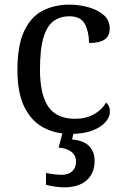

<svg xmlns="http://www.w3.org/2000/svg" viewBox="-20 -566 532 826"><path d="M283 10Q217 10 165.5 -18Q114 -46 84.5 -106.5Q55 -167 55 -265Q55 -372 84.5 -433.5Q114 -495 164.5 -520.5Q215 -546 278 -546Q320 -546 360 -535Q400 -524 426 -501.5Q452 -479 452 -444Q452 -410 429.5 -395.5Q407 -381 363 -381Q363 -428 345.5 -462Q328 -496 278 -496Q240 -496 211.5 -476Q183 -456 167.5 -406Q152 -356 152 -266Q152 -160 187.5 -107.5Q223 -55 303 -55Q350 -55 384.5 -74.5Q419 -94 436 -125Q453 -111 453 -86Q453 -63 434 -41Q415 -19 377.5 -4.5Q340 10 283 10ZM255 240Q239 240 217.5 237Q196 234 178 229V178Q216 186 246 186Q275 186 291 170.5Q307 155 307 130Q307 101 285.5 86Q264 71 232 69L253 -9H300L290 34Q339 38 363 62Q387 86 387 126Q387 179 353 209.5Q319 240 255 240Z"/></svg>

Font: Noto Serif Ahom
Style: Regular
Weight: 400
Designer: Monotype Design Team
Foundry: Monotype Imaging Inc.
Version: Version 2.007; ttfautohint (v1.8.4.7-5d5b)